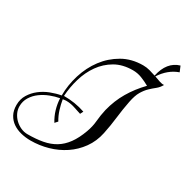

<svg xmlns="http://www.w3.org/2000/svg" viewBox="-209 -1092 1274 1310"><g transform="rotate(30 428.5 -436.5)"><path d="M839 -914 857 -871Q779 -844 727 -764Q751 -755 772 -748Q793 -741 808 -743Q793 -716 772 -699.5Q751 -683 729.5 -662.5Q708 -642 689.5 -611Q671 -580 660 -524Q647 -458 639 -389.5Q631 -321 617 -254Q602 -182 562 -126.5Q522 -71 466.5 -34Q411 3 344.5 22Q278 41 208 41Q169 41 132 32Q95 23 66.5 3.5Q38 -16 21 -47Q4 -78 4 -122Q4 -168 26 -204Q48 -240 82 -266.5Q116 -293 157.5 -309Q199 -325 239 -332Q239 -414 264.5 -496Q290 -578 338.5 -642.5Q387 -707 457.5 -747.5Q528 -788 619 -788Q645 -788 671 -781Q697 -774 720 -766Q746 -887 839 -914ZM254 -337Q298 -337 339.5 -330.5Q381 -324 422 -310L410 -286Q380 -296 348.5 -306Q317 -316 284 -316Q278 -316 271 -315Q264 -314 258 -313Q264 -275 276 -237Q288 -199 308 -166L289 -145Q266 -182 253.5 -224Q241 -266 239 -310Q204 -304 166.5 -289.5Q129 -275 97.5 -252Q66 -229 46 -196.5Q26 -164 26 -124Q26 -97 38 -72Q50 -47 70 -28Q90 -9 115.5 2.5Q141 14 168 14Q236 14 289 4Q342 -6 383 -31Q424 -56 455.5 -99Q487 -142 511 -208Q528 -254 532 -300.5Q536 -347 547 -395Q568 -479 609 -548.5Q650 -618 710 -680Q678 -698 644.5 -711Q611 -724 575 -724Q494 -724 435.5 -690Q377 -656 338 -601Q299 -546 278.5 -476.5Q258 -407 254 -337Z"/></g></svg>

Font: Lucien Schoenschriftv CAT
Style: Regular
Weight: 400
Designer: Lucian Bernhard 1928
Foundry: CAT-Fonts Peter Wiegel
Version: Version 1.000